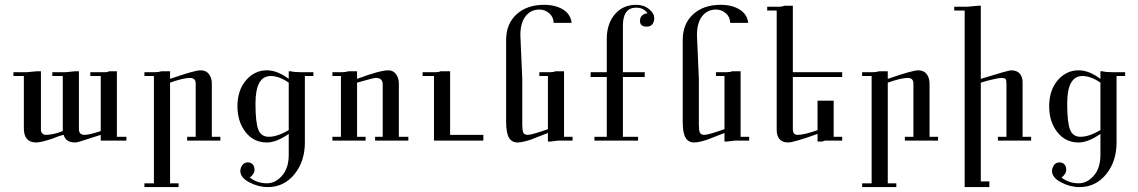

<svg xmlns="http://www.w3.org/2000/svg" viewBox="-20 -594 4681 790"><path d="M500 -15.6H394.5V-39.1Q320.3 -15.6 308.6 -11.7Q296.9 -7.8 289.1 -7.8Q250 -7.8 242.2 -39.1Q222.7 -35.2 195.3 -23.4Q148.4 -7.8 128.9 -7.8Q78.1 -7.8 78.1 -66.4V-281.2H35.2V-296.9H89.8L132.8 -300.8H148.4V-58.6Q148.4 -50.8 154.3 -44.9Q160.2 -39.1 168 -39.1Q199.2 -39.1 238.3 -54.7V-281.2H195.3V-296.9H250L289.1 -300.8H304.7V-62.5Q304.7 -39.1 328.1 -39.1Q347.7 -39.1 394.5 -54.7V-281.2H351.6V-296.9H414.1Q421.9 -296.9 429.7 -300.8H449.2H460.9V-31.2H500Z M886.7 -15.6H750V-31.2H785.2V-250Q785.2 -273.4 761.7 -273.4Q734.4 -273.4 679.7 -253.9V160.2H714.8V175.8H574.2V160.2H613.3V-281.2H574.2V-296.9H617.2Q632.8 -296.9 644.5 -300.8H668H679.7V-269.5Q781.2 -304.7 804.7 -304.7Q828.1 -304.7 839.8 -289.1Q851.6 -273.4 851.6 -250V-31.2H886.7Z M1269.5 -281.2H1234.4V-7.8Q1234.4 70.3 1191.4 123Q1148.4 175.8 1082 175.8Q1043 175.8 1005.9 156.2Q968.8 136.7 968.8 109.4Q968.8 97.7 976.6 85.9Q984.4 74.2 1000 74.2Q1011.7 74.2 1019.5 82Q1027.3 89.8 1027.3 105.5Q1027.3 121.1 1007.8 136.7Q1039.1 160.2 1078.1 160.2Q1113.3 160.2 1140.6 128.9Q1168 97.7 1168 43V-43Q1117.2 -7.8 1078.1 -7.8Q1023.4 -7.8 990.2 -50.8Q957 -93.8 957 -156.2Q957 -222.7 992.2 -263.7Q1027.3 -304.7 1078.1 -304.7Q1121.1 -304.7 1168 -269.5V-300.8H1175.8Q1191.4 -296.9 1218.8 -296.9H1269.5ZM1168 -58.6V-253.9Q1128.9 -281.2 1093.8 -281.2Q1031.2 -281.2 1031.2 -168Q1031.2 -89.8 1043 -60.5Q1054.7 -31.2 1085.9 -31.2Q1121.1 -31.2 1168 -58.6Z M1660.2 -15.6H1523.4V-31.2H1554.7V-246.1Q1554.7 -273.4 1527.3 -273.4Q1515.6 -273.4 1449.2 -253.9V-31.2H1484.4V-15.6H1347.7V-31.2H1382.8V-281.2H1347.7V-296.9H1386.7Q1402.3 -296.9 1414.1 -300.8H1437.5H1449.2V-269.5Q1543 -304.7 1578.1 -304.7Q1597.7 -304.7 1609.4 -289.1Q1621.1 -273.4 1621.1 -250V-31.2H1660.2Z M1968.8 -15.6H1765.6V-281.2H1718.8V-296.9H1773.4Q1785.2 -296.9 1793 -300.8H1816.4H1832V-39.1H1968.8Z M2335.9 -15.6H2308.6Q2296.9 -15.6 2277.3 -15.6L2246.1 -11.7H2234.4V-46.9L2164.1 -19.5Q2128.9 -7.8 2109.4 -7.8Q2085.9 -7.8 2074.2 -27.3Q2062.5 -46.9 2062.5 -93.8V-429.7Q2062.5 -496.1 2105.5 -535.2Q2148.4 -574.2 2218.8 -574.2Q2265.6 -574.2 2296.9 -554.7Q2328.1 -535.2 2332 -500H2257.8Q2257.8 -523.4 2240.2 -539.1Q2222.7 -554.7 2199.2 -554.7Q2164.1 -554.7 2142.6 -527.3Q2121.1 -500 2121.1 -449.2L2128.9 -269.5V-82Q2128.9 -58.6 2132.8 -48.8Q2136.7 -39.1 2152.3 -39.1Q2168 -39.1 2234.4 -62.5V-281.2H2199.2V-296.9H2242.2Q2257.8 -296.9 2265.6 -300.8H2289.1H2300.8V-31.2H2335.9Z M2476.6 -296.9V-433.6Q2476.6 -496.1 2509.8 -535.2Q2543 -574.2 2597.7 -574.2Q2628.9 -574.2 2650.4 -556.6Q2671.9 -539.1 2671.9 -519.5Q2671.9 -503.9 2664.1 -494.1Q2656.2 -484.4 2640.6 -484.4Q2613.3 -484.4 2613.3 -507.8Q2613.3 -523.4 2623 -531.2Q2632.8 -539.1 2644.5 -539.1Q2628.9 -562.5 2597.7 -562.5Q2543 -562.5 2543 -488.3V-296.9H2632.8V-277.3H2543V-31.2H2605.5V-15.6H2425.8V-31.2H2476.6V-277.3H2410.2V-296.9Z M3062.5 -15.6H3035.2Q3023.4 -15.6 3003.9 -15.6L2972.7 -11.7H2960.9V-46.9L2890.6 -19.5Q2855.5 -7.8 2835.9 -7.8Q2812.5 -7.8 2800.8 -27.3Q2789.1 -46.9 2789.1 -93.8V-429.7Q2789.1 -496.1 2832 -535.2Q2875 -574.2 2945.3 -574.2Q2992.2 -574.2 3023.4 -554.7Q3054.7 -535.2 3058.6 -500H2984.4Q2984.4 -523.4 2966.8 -539.1Q2949.2 -554.7 2925.8 -554.7Q2890.6 -554.7 2869.1 -527.3Q2847.7 -500 2847.7 -449.2L2855.5 -269.5V-82Q2855.5 -58.6 2859.4 -48.8Q2863.3 -39.1 2878.9 -39.1Q2894.5 -39.1 2960.9 -62.5V-281.2H2925.8V-296.9H2968.8Q2984.4 -296.9 2992.2 -300.8H3015.6H3027.3V-31.2H3062.5Z M3445.3 -15.6H3394.5Q3386.7 -15.6 3375 -15.6L3363.3 -11.7H3343.8V-43Q3246.1 -7.8 3222.7 -7.8Q3199.2 -7.8 3187.5 -21.5Q3175.8 -35.2 3175.8 -58.6V-550.8H3136.7V-566.4H3187.5Q3199.2 -566.4 3207 -570.3H3226.6H3242.2V-296.9H3445.3V-277.3H3242.2V-62.5Q3242.2 -39.1 3261.7 -39.1Q3289.1 -39.1 3343.8 -58.6V-179.7H3410.2V-31.2H3445.3Z M3839.8 -15.6H3703.1V-31.2H3738.3V-250Q3738.3 -273.4 3714.8 -273.4Q3687.5 -273.4 3632.8 -253.9V160.2H3668V175.8H3527.3V160.2H3566.4V-281.2H3527.3V-296.9H3570.3Q3585.9 -296.9 3597.7 -300.8H3621.1H3632.8V-269.5Q3734.4 -304.7 3757.8 -304.7Q3781.2 -304.7 3793 -289.1Q3804.7 -273.4 3804.7 -250V-31.2H3839.8Z M4222.7 -15.6H4085.9V-31.2H4121.1V-250Q4121.1 -265.6 4117.2 -269.5Q4113.3 -273.4 4097.7 -273.4Q4093.8 -273.4 4066.4 -267.6Q4039.1 -261.7 4015.6 -253.9V152.3H4050.8V175.8H3949.2V-550.8H3906.2V-566.4H3960.9L4003.9 -570.3H4015.6V-269.5Q4128.9 -304.7 4140.6 -304.7Q4164.1 -304.7 4175.8 -291Q4187.5 -277.3 4187.5 -257.8V-31.2H4222.7Z M4609.4 -281.2H4574.2V-7.8Q4574.2 70.3 4531.2 123Q4488.3 175.8 4421.9 175.8Q4382.8 175.8 4345.7 156.2Q4308.6 136.7 4308.6 109.4Q4308.6 97.7 4316.4 85.9Q4324.2 74.2 4339.8 74.2Q4351.6 74.2 4359.4 82Q4367.2 89.8 4367.2 105.5Q4367.2 121.1 4347.7 136.7Q4378.9 160.2 4418 160.2Q4453.1 160.2 4480.5 128.9Q4507.8 97.7 4507.8 43V-43Q4457 -7.8 4418 -7.8Q4363.3 -7.8 4330.1 -50.8Q4296.9 -93.8 4296.9 -156.2Q4296.9 -222.7 4332 -263.7Q4367.2 -304.7 4418 -304.7Q4460.9 -304.7 4507.8 -269.5V-300.8H4515.6Q4531.2 -296.9 4558.6 -296.9H4609.4ZM4507.8 -58.6V-253.9Q4468.8 -281.2 4433.6 -281.2Q4371.1 -281.2 4371.1 -168Q4371.1 -89.8 4382.8 -60.5Q4394.5 -31.2 4425.8 -31.2Q4460.9 -31.2 4507.8 -58.6Z"/></svg>

Font: 和音 by 宁静之雨，公众号njzyshare
Style: Regular
Weight: 400
Designer: Steve Matteson
Foundry: Ascender Corporation
Version: Version 6.00;June 8, 2018;FontCreator 11.0.0.2388 32-bit